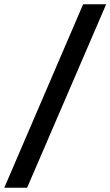

<svg xmlns="http://www.w3.org/2000/svg" viewBox="-34 -776 514 894"><path d="M-14 98 353 -756H460.3L92.3 98Z"/></svg>

Font: Maven Pro
Style: Regular
Weight: 400
Designer: Joe Prince
Foundry: Joe Prince
Version: Version 2.103